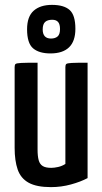

<svg xmlns="http://www.w3.org/2000/svg" viewBox="-20 -757 419 787"><path d="M189 10Q130 10 97.5 -8Q65 -26 52.5 -62Q40 -98 40 -151V-482Q40 -491 43.5 -494.5Q47 -498 67 -499Q87 -500 134 -500V-144Q134 -117 138.5 -100.5Q143 -84 155 -76.5Q167 -69 190 -69Q202 -69 218 -72.5Q234 -76 248 -85V-482Q248 -491 251.5 -494.5Q255 -498 274 -499Q293 -500 339 -500V-27Q311 -12 271 -1Q231 10 189 10ZM187 -538Q140 -538 115.5 -559Q91 -580 91 -637Q91 -689 118 -713Q145 -737 193 -737Q242 -737 265.5 -716Q289 -695 289 -639Q289 -588 263 -563Q237 -538 187 -538ZM189 -599Q206 -599 216 -607.5Q226 -616 226 -638Q226 -658 218 -667Q210 -676 194 -676Q175 -676 165 -667Q155 -658 155 -636Q155 -618 163.5 -608.5Q172 -599 189 -599Z"/></svg>

Font: Yanone Kaffeesatz Medium
Style: Regular
Weight: 500
Designer: Yanone (Cyrillic: Daniel Pouzeot, Huerta Tipografica, and Cyreal)
Foundry: Yanone
Version: Version 2.003